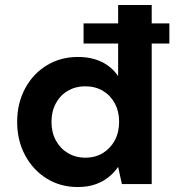

<svg xmlns="http://www.w3.org/2000/svg" viewBox="-20 -740 725 772"><path d="M316 -565V-646H661V-565ZM292 12Q223 12 168 -22Q113 -56 81 -115.5Q49 -175 49 -250Q49 -325 81 -384.5Q113 -444 168.5 -477.5Q224 -511 293 -511Q348 -511 389 -491Q430 -471 455 -434V-720H590V0H470L455 -69Q440 -47 417.5 -28.5Q395 -10 364 1Q333 12 292 12ZM323 -106Q363 -106 393.5 -124.5Q424 -143 441.5 -175.5Q459 -208 459 -250Q459 -292 441.5 -324.5Q424 -357 393.5 -375Q363 -393 322 -393Q284 -393 253 -375Q222 -357 204.5 -324.5Q187 -292 187 -250Q187 -208 204.5 -175.5Q222 -143 253 -124.5Q284 -106 323 -106Z"/></svg>

Font: DM Sans 20pt
Style: Bold
Weight: 700
Version: Version 4.004;gftools[0.9.30]